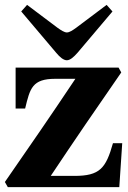

<svg xmlns="http://www.w3.org/2000/svg" viewBox="-21 -767 524 787"><path d="M66 -720 209 -551C224 -533 239 -520 253 -520C267 -520 282 -534 297 -551L440 -720L416 -747L291 -653C277 -643 264 -634 253 -634C243 -634 229 -643 215 -653L90 -747ZM-1 -21 11 0H468L480 -180H442C413 -77 388 -46 284 -46H187C281 -187 378 -329 476 -470L465 -490H43V-322H82C102 -405 111 -444 206 -444H288C194 -303 97 -162 -1 -21Z"/></svg>

Font: Heuristica
Style: Bold
Weight: 700
Version: Version 1.0.1